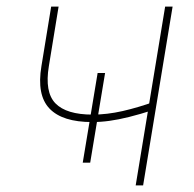

<svg xmlns="http://www.w3.org/2000/svg" viewBox="-20 -559 586 579"><path d="M257.8 -190.9Q168 -190.9 129.2 -231.7Q90.3 -272.5 105 -359.9L134.3 -539.1H156.7L127.4 -359.9Q114.3 -281.2 147.2 -247.3Q180.2 -213.4 259.3 -213.4Q302.7 -213.4 349.9 -224.1Q397 -234.9 448.7 -253.4L444.3 -228Q401.9 -214.4 369.4 -206.3Q336.9 -198.2 310.3 -194.6Q283.7 -190.9 257.8 -190.9ZM389.2 0 478 -539.1H500.5L411.6 0ZM229.5 -68.4 274.4 -338.9H296.9L252 -68.4Z"/></svg>

Font: Inter 18pt Thin
Style: Italic
Weight: 250
Italic angle: -9.3988°
Version: Version 4.001;git-66647c0bb